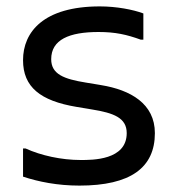

<svg xmlns="http://www.w3.org/2000/svg" viewBox="-20 -572 540 600"><path d="M52 -108V-20C100 -4 160 8 228 8C388 8 464 -48 464 -156C464 -248 388 -291 296 -306L248 -314C180 -325 140 -340 140 -387C140 -448 196 -472 288 -472C340 -472 376 -464 420 -448H428V-530C396 -542 344 -552 292 -552C116 -552 52 -472 52 -384C52 -300 106 -257 219 -238L267 -230C335 -219 376 -204 376 -156C376 -71 268 -72 232 -72C172 -72 108 -86 60 -108Z"/></svg>

Font: Kufam Arabic Latin Roman Normal
Style: Regular
Weight: 400
Designer: Wael Morcos & Artur Schmal
Version: Version 1.200;PS 001.200;hotconv 1.0.88;makeotf.lib2.5.64775